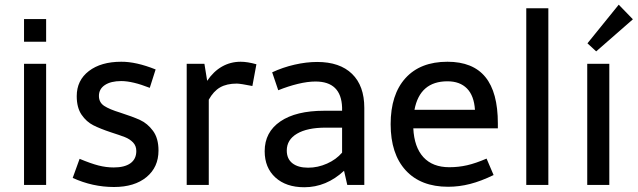

<svg xmlns="http://www.w3.org/2000/svg" viewBox="-20 -785 2707 815"><path d="M82 -704.1H175.8V-607.9H82ZM82 -514.2H175.8V0H82Z M640.6 -490.2 615.7 -412.1Q542.5 -440.9 494.6 -440.9Q450.7 -440.9 425.3 -424.1Q399.9 -407.2 399.9 -377.9Q399.9 -350.1 422.4 -335.4Q444.8 -320.8 489.7 -307.1Q543 -290 574.5 -275.6Q606 -261.2 629.4 -229.7Q652.8 -198.2 652.8 -146Q652.8 -75.2 601.8 -33.2Q550.8 8.8 463.9 8.8Q373 8.8 288.6 -29.8L317.9 -110.8Q365.7 -90.8 398.2 -82.5Q430.7 -74.2 462.9 -74.2Q508.8 -74.2 533.7 -92Q558.6 -109.9 558.6 -144Q558.6 -166 544.7 -180.4Q530.8 -194.8 510.3 -202.9Q489.7 -210.9 451.7 -223.1Q405.8 -238.3 376.2 -253.2Q346.7 -268.1 326.2 -298.1Q305.7 -328.1 305.7 -377Q305.7 -443.8 357.2 -483.4Q408.7 -522.9 494.6 -522.9Q557.6 -523.4 640.6 -490.2Z M1001.5 -522.9Q1030.3 -522.9 1068.4 -512.2L1051.3 -419.9Q1002.4 -429.7 985.4 -430.2Q942.4 -430.2 914.3 -414.1Q886.2 -397.9 866.2 -361.8V0H772.5V-514.2H847.7L859.4 -441.9Q886.2 -481.9 922.4 -502.4Q958.5 -522.9 1001.5 -522.9Z M1526.4 -327.1V0H1454.1L1440.4 -60.1Q1365.2 9.8 1271.5 9.8Q1194.3 9.8 1148.9 -31.7Q1103.5 -73.2 1103.5 -143.1Q1103.5 -224.1 1169.9 -269.5Q1236.3 -314.9 1356.4 -314.9H1432.1V-329.1Q1428.2 -439 1319.3 -439Q1286.1 -439 1244.6 -429Q1203.1 -418.9 1161.1 -401.9L1135.3 -478Q1180.2 -499 1230.2 -510.5Q1280.3 -522 1326.2 -522Q1422.4 -522 1474.4 -471.4Q1526.4 -420.9 1526.4 -327.1ZM1197.3 -146Q1197.3 -110.8 1221.2 -92Q1245.1 -73.2 1288.1 -73.2Q1329.1 -73.2 1368.2 -90.6Q1407.2 -107.9 1432.1 -137.2V-243.2H1362.3Q1284.2 -243.2 1240.7 -217.5Q1197.3 -191.9 1197.3 -146Z M1887.2 -75.2Q1926.3 -75.2 1962.6 -83.5Q1999 -91.8 2045.4 -111.8L2075.2 -42Q2022 -16.1 1975.6 -4.2Q1929.2 7.8 1882.3 7.8Q1766.1 7.8 1702.1 -62Q1638.2 -131.8 1638.2 -257.8Q1638.2 -383.8 1701.2 -453.4Q1764.2 -522.9 1879.4 -522.9Q1987.3 -522.9 2040.3 -458Q2093.3 -393.1 2093.3 -261.2V-240.2H1734.4Q1738.3 -160.2 1777.3 -117.7Q1816.4 -75.2 1887.2 -75.2ZM1879.4 -439.9Q1762.2 -439.9 1739.3 -318.8H1996.1Q1992.2 -378.9 1962.2 -409.4Q1932.1 -439.9 1879.4 -439.9Z M2213.9 -750H2307.6V0H2213.9Z M2473.6 -601.1 2606.4 -765.1 2666.5 -703.1 2510.7 -566.9ZM2472.7 -514.2H2566.4V0H2472.7Z"/></svg>

Font: Sarala
Style: Regular
Weight: 400
Designer: Andres Torresi
Foundry: Huerta Tipografica
Version: Version 1.004;PS 001.003;hotconv 1.0.70;makeotf.lib2.5.58329